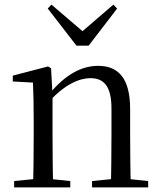

<svg xmlns="http://www.w3.org/2000/svg" viewBox="-20 -818 701 838"><path d="M41.7 0H286.7V-27.8L182.8 -38.6H150.4L41.7 -27.8ZM123.9 0H212.3C210.3 -48.6 209.3 -160.9 209.3 -228.5V-403.1L202.9 -519.8L189.9 -528L35.8 -487.9V-462.4L123.9 -457.5C126.1 -407.9 127.1 -357.6 127.1 -289.4V-228.5C127.1 -160.9 126.1 -48.6 123.9 0ZM381.8 0H626.8V-27.8L522.3 -38.6H489.3L381.8 -27.8ZM463.5 0H551.2C549.2 -48.6 548 -158.7 548 -228.5V-342.4C548 -477.3 495.6 -530.6 408.5 -530.6C338.5 -530.6 266.6 -495.3 193.8 -406H183.7L192.2 -372.4C264.6 -452.6 329.3 -476.9 374.6 -476.9C432.7 -476.9 466.5 -442.6 466.5 -344.3V-228.5C466.5 -158.7 465.5 -48.6 463.5 0ZM204.6 -797.8 188.4 -780.9 313.7 -618.7H366.9L491.3 -780.9L474.8 -797.8L312.9 -658.4H367.7Z"/></svg>

Font: Source Han Serif TW VF
Style: Regular
Weight: 250
Designer: Ryoko NISHIZUKA 西塚涼子 (kana & ideographs); Frank Grießhammer (Latin, Greek & Cyrillic); Wenlong ZHANG 张文龙 (bopomofo); San
Foundry: Adobe
Version: Version 2.002;hotconv 1.1.0;makeotfexe 2.6.0